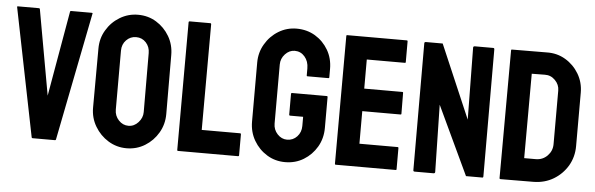

<svg xmlns="http://www.w3.org/2000/svg" viewBox="-47 -862 3185 1027"><g transform="rotate(5 1545.5 -348.5)"><path d="M272.9 0H151.9Q147.5 0 147 -4.9L8.8 -691.9Q7.8 -695.8 12.7 -695.8H126Q129.9 -695.8 130.9 -691.9L212.9 -233.9L293 -691.9Q293.9 -695.8 297.9 -695.8H409.7Q415 -695.8 413.6 -691.9L277.8 -4.9Q277.3 0 272.9 0Z M657.2 9.8Q604 9.8 559.1 -17.6Q514.6 -44.9 487.5 -90.6Q460.4 -136.2 460.4 -190.9L461.4 -507.8Q461.4 -563.5 488.3 -607.9Q514.6 -652.8 559.6 -679.9Q604.5 -707 657.2 -707Q711.9 -707 755.4 -680.2Q799.3 -653.3 825.9 -608.2Q852.5 -563 852.5 -507.8L853.5 -190.9Q853.5 -136.2 827.1 -90.8Q800.3 -44.9 755.9 -17.6Q711.4 9.8 657.2 9.8ZM657.2 -110.8Q687.5 -110.8 710 -135.5Q732.4 -160.2 732.4 -190.9L731.4 -507.8Q731.4 -541 710.4 -564Q689.5 -586.9 657.2 -586.9Q626.5 -586.9 604.5 -564.5Q582.5 -542 582.5 -507.8V-190.9Q582.5 -158.2 604.5 -134.5Q626.5 -110.8 657.2 -110.8Z M1255.9 0H932.6Q928.7 0 928.7 -4.9L929.7 -690.9Q929.7 -695.8 934.6 -695.8H1045.9Q1050.8 -695.8 1050.8 -690.9L1049.8 -123H1255.9Q1260.7 -123 1260.7 -118.2V-4.9Q1260.7 0 1255.9 0Z M1508.8 9.8Q1454.6 9.8 1411.1 -17.1Q1367.2 -43.9 1340.6 -89.4Q1314 -134.8 1314 -190.9V-507.8Q1314 -562.5 1340.8 -607.4Q1367.2 -652.8 1411.6 -679.9Q1456.1 -707 1508.8 -707Q1564 -707 1608.4 -680.7Q1652.8 -653.8 1679 -608.9Q1705.1 -564 1705.1 -507.8V-461.9Q1705.1 -458 1700.2 -458H1587.9Q1584 -458 1584 -461.9V-500Q1584 -538.1 1562.5 -563Q1541 -587.9 1508.8 -587.9Q1480 -587.9 1457.5 -564Q1435.1 -540 1435.1 -507.8V-190.9Q1435.1 -158.2 1457 -134.5Q1479 -110.8 1508.8 -110.8Q1541 -110.8 1562.5 -134Q1584 -157.2 1584 -190.9V-240.2H1514.2Q1508.8 -240.2 1508.8 -245.1V-356.9Q1508.8 -361.8 1514.2 -361.8H1701.2Q1705.1 -361.8 1705.1 -356.9V-190.9Q1705.1 -134.8 1678.7 -89.4Q1651.9 -43.9 1607.9 -17.1Q1564 9.8 1508.8 9.8Z M2102.5 0H1779.3Q1775.4 0 1775.4 -4.9L1776.4 -691.9Q1776.4 -695.8 1780.3 -695.8H2101.6Q2105.5 -695.8 2105.5 -690.9V-579.1Q2105.5 -575.2 2101.6 -575.2H1896.5V-418.9H2101.6Q2105.5 -418.9 2105.5 -415L2106.4 -301.8Q2106.4 -297.9 2102.5 -297.9H1896.5V-123H2102.5Q2106.4 -123 2106.4 -118.2V-3.9Q2106.4 0 2102.5 0Z M2304.2 0H2204.1Q2196.3 0 2196.3 -6.8L2195.3 -688Q2195.3 -695.8 2203.1 -695.8H2293.5L2462.4 -301.8L2457.5 -688Q2457.5 -695.8 2466.3 -695.8H2565.4Q2571.3 -695.8 2571.3 -688L2572.3 -5.9Q2572.3 0 2567.4 0H2479.5L2306.2 -368.2L2313.5 -7.8Q2313.5 0 2304.2 0Z M2843.3 -1 2664.1 0Q2659.2 0 2659.2 -4.9L2661.1 -691.9Q2661.1 -695.8 2665 -695.8L2852.1 -696.8Q2907.7 -698.2 2952.6 -671.4Q2998 -644.5 3025.1 -598.9Q3052.2 -553.2 3052.2 -498V-210.9Q3052.2 -153.3 3024.4 -105.5Q2996.1 -58.1 2949.2 -30Q2902.3 -2 2843.3 -1ZM2852.1 -577.1 2782.2 -576.2 2781.2 -123H2843.3Q2880.4 -123 2905.8 -148.9Q2931.2 -174.8 2931.2 -210.9V-499Q2931.2 -530.8 2907.7 -554.4Q2884.3 -578.1 2852.1 -577.1Z"/></g></svg>

Font: WRV
Style: Display
Weight: 400
Designer: Will Viles x Danh Hong
Version: Version 8.001; ttfautohint (v1.8.3)